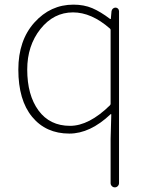

<svg xmlns="http://www.w3.org/2000/svg" viewBox="-20 -557 635 823"><path d="M454.1 227.5V38.1L457 -65.4Q457 -67.4 456.1 -67.9Q455.1 -68.4 454.1 -67.4Q366.2 15.6 277.3 15.6Q176.8 15.6 117.7 -56.2Q58.6 -127.9 58.6 -258.8Q58.6 -383.8 127.4 -460.4Q196.3 -537.1 294.9 -537.1Q339.8 -537.1 375.5 -522Q411.1 -506.8 452.1 -475.6Q453.1 -475.6 454.1 -475.6Q455.1 -475.6 455.1 -476.6L458 -508.8Q459 -515.6 463.9 -520Q468.8 -524.4 475.1 -524.4Q481.4 -524.4 485.8 -520Q490.2 -515.6 490.2 -508.8V227.5Q490.2 235.4 484.9 240.7Q479.5 246.1 472.2 246.1Q464.8 246.1 459.5 240.7Q454.1 235.4 454.1 227.5ZM280.3 -17.6Q361.3 -17.6 451.2 -105.5Q454.1 -108.4 454.1 -112.3V-427.7Q454.1 -432.6 451.2 -434.6Q372.1 -503.9 293 -503.9Q210 -503.9 153.3 -432.6Q96.7 -361.3 96.7 -258.8Q96.7 -149.4 145 -83.5Q193.4 -17.6 280.3 -17.6Z"/></svg>

Font: Gen Jyuu Gothic ExtraLight
Style: Regular
Weight: 100
Designer: [Source Han Sans]
Ryoko NISHIZUKA  (kana & ideographs); Paul D. Hunt (Latin, Greek & Cyrillic); Wenlong ZHANG  (bopomofo
Version: Version 1.002.20150607